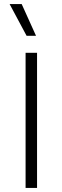

<svg xmlns="http://www.w3.org/2000/svg" viewBox="-20 -918 305 938"><path d="M161 -660V0H105V-660ZM86 -898 156 -743H110L27 -898Z"/></svg>

Font: Kantumruy Pro Light
Style: Regular
Weight: 300
Version: Version 1.002